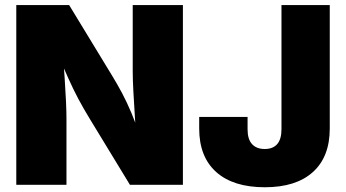

<svg xmlns="http://www.w3.org/2000/svg" viewBox="-20 -748 1401 777"><path d="M45.9 0V-727.5H259.8L433.6 -441.9Q455.1 -406.7 474.4 -370.4Q493.7 -334 512.2 -290Q530.8 -246.1 549.3 -189.5L531.7 -183.6Q529.3 -223.1 525.9 -274.9Q522.5 -326.7 519.8 -376.7Q517.1 -426.8 517.1 -460.9V-727.5H720.2V0H505.9L344.2 -265.6Q317.9 -308.6 297.1 -347.7Q276.4 -386.7 256.6 -430.9Q236.8 -475.1 211.9 -531.7L234.4 -533.2Q238.3 -481.9 241.7 -431.2Q245.1 -380.4 247.1 -337.4Q249 -294.4 249 -265.6V0ZM1051.8 9.8Q923.8 9.8 855 -51.8Q786.1 -113.3 786.1 -228V-274.9H981.9V-224.1Q981.9 -184.6 1000 -164.8Q1018.1 -145 1051.3 -145Q1084.5 -145 1101.8 -164.8Q1119.1 -184.6 1119.1 -225.1V-727.5H1314.5V-228Q1314.5 -113.3 1246.3 -51.8Q1178.2 9.8 1051.8 9.8Z"/></svg>

Font: Inter 16pt Black
Style: Regular
Weight: 900
Version: Version 4.001;git-66647c0bb